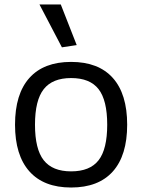

<svg xmlns="http://www.w3.org/2000/svg" viewBox="-20 -826 634 856"><path d="M297 10Q175 10 111 -62Q47 -134 47 -270Q47 -407 111 -478.5Q175 -550 297 -550Q419 -550 483 -478.5Q547 -407 547 -270Q547 -133 483 -61.5Q419 10 297 10ZM297 -62Q381 -62 419.5 -111.5Q458 -161 458 -270Q458 -379 419.5 -428.5Q381 -478 297 -478Q214 -478 175 -428.5Q136 -379 136 -270Q136 -161 175 -111.5Q214 -62 297 -62ZM256 -615 156 -806H251L322 -625Z"/></svg>

Font: Encode Sans Normal
Style: Regular
Weight: 400
Designer: Pablo Impallari, Andres Torresi
Foundry: Pablo Impallari, Andres Torresi
Version: Version 1.000; ttfautohint (v1.00) -l 8 -r 50 -G 200 -x 14 -